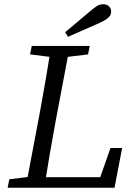

<svg xmlns="http://www.w3.org/2000/svg" viewBox="-20 -887 608 907"><path d="M16 0H142L152 -55H144L24 -40L16 0ZM101 0H189C205 -103 223 -207 242 -310L310 -670H222C206 -567 188 -463 169 -360L101 0ZM122 -630 243 -615H272L396 -630L404 -670H130L122 -630ZM142 0H521L557 -188H502L436 0L498 -50H151L142 0ZM288 -735 301 -713C351 -735 401 -757 451 -779C499 -801 505 -816 505 -833C505 -854 488 -867 469 -867C444 -867 434 -857 401 -830C363 -798 326 -767 288 -735Z"/></svg>

Font: Source Serif Variable
Style: Italic
Weight: 389
Italic angle: -12°
Designer: Frank Grießhammer
Foundry: Adobe Systems Incorporated
Version: Version 3.001;hotconv 1.0.111;makeotfexe 2.5.65597